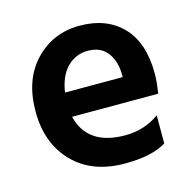

<svg xmlns="http://www.w3.org/2000/svg" viewBox="-82 -596 694 685"><g transform="rotate(-15 264.5 -253.5)"><path d="M157 -295H370V-310Q368 -359 343.5 -388.5Q319 -418 274 -418Q229 -418 197.5 -386.5Q166 -355 157 -295ZM299 5Q178 5 108 -67Q38 -139 38 -256.5Q38 -374 104 -443Q170 -512 269 -512Q368 -512 426 -452Q484 -392 484 -277Q484 -249 477 -205H159Q172 -150 213.5 -121Q255 -92 326 -92Q397 -92 452 -132V-28Q399 5 299 5Z"/></g></svg>

Font: Hind Guntur SemiBold
Style: Regular
Weight: 600
Designer: Manushi Parikh, Hitesh Malaviya
Foundry: Indian Type Foundry
Version: Version 1.000;PS 1.0;hotconv 1.0.86;makeotf.lib2.5.63406; tt